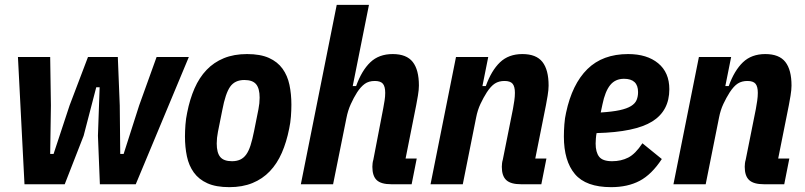

<svg xmlns="http://www.w3.org/2000/svg" viewBox="-20 -760 3321 792"><path d="M54 -525H187L190 -325L187 -125H201L267 -325L343 -525H466L474 -325L476 -125H490L554 -325L626 -525H759L540 0H392L384 -200L391 -400H377L325 -200L247 0H81Z M926 12Q871 12 835.5 -4Q800 -20 779.5 -48.5Q759 -77 751 -115Q743 -153 743 -197Q743 -220 745 -246Q747 -272 752 -295Q763 -351 782.5 -395.5Q802 -440 832 -471.5Q862 -503 903.5 -520Q945 -537 999 -537Q1054 -537 1089.5 -521Q1125 -505 1145.5 -476.5Q1166 -448 1174 -410Q1182 -372 1182 -328Q1182 -305 1180 -279Q1178 -253 1173 -230Q1162 -174 1142.5 -129.5Q1123 -85 1093 -53.5Q1063 -22 1021.5 -5Q980 12 926 12ZM937 -95Q956 -95 970.5 -101.5Q985 -108 995.5 -122.5Q1006 -137 1013.5 -160.5Q1021 -184 1028 -219L1046 -309Q1051 -334 1051 -357Q1051 -395 1036.5 -412.5Q1022 -430 988 -430Q949 -430 929.5 -402.5Q910 -375 897 -306L879 -216Q874 -191 874 -168Q874 -130 888.5 -112.5Q903 -95 937 -95Z M1369 -740H1502L1435 -405H1449Q1472 -469 1507.5 -503Q1543 -537 1600 -537Q1657 -537 1682.5 -504.5Q1708 -472 1708 -407Q1708 -390 1704 -366Q1700 -342 1697 -327L1653 -106H1699L1678 0H1594Q1552 0 1534 -17Q1516 -34 1516 -72Q1516 -79 1517 -87Q1518 -95 1520 -101L1561 -314Q1564 -330 1566.5 -346Q1569 -362 1569 -377Q1569 -403 1559.5 -414.5Q1550 -426 1526 -426Q1501 -426 1484.5 -414Q1468 -402 1453 -379Q1439 -357 1427 -330.5Q1415 -304 1409 -273L1354 0H1221Z M1756 0 1861 -525H1994L1970 -405H1984Q2007 -469 2042.5 -503Q2078 -537 2135 -537Q2192 -537 2217.5 -504.5Q2243 -472 2243 -407Q2243 -390 2239 -365.5Q2235 -341 2232 -326L2188 -106H2234L2213 0H2129Q2087 0 2068.5 -17Q2050 -34 2050 -72Q2050 -79 2051 -87Q2052 -95 2054 -101L2096 -311Q2099 -327 2101.5 -344.5Q2104 -362 2104 -377Q2104 -403 2094.5 -414.5Q2085 -426 2061 -426Q2038 -426 2021.5 -415.5Q2005 -405 1988 -379Q1974 -357 1962 -331.5Q1950 -306 1944 -275L1889 0Z M2501 12Q2397 12 2351.5 -42Q2306 -96 2306 -197Q2306 -220 2308 -247Q2310 -274 2315 -295Q2340 -413 2403 -475Q2466 -537 2571 -537Q2649 -537 2695 -499Q2741 -461 2741 -392Q2741 -303 2670.5 -259Q2600 -215 2441 -211Q2439 -202 2438 -189Q2437 -176 2437 -168Q2437 -132 2451.5 -113.5Q2466 -95 2505 -95Q2542 -95 2571.5 -110Q2601 -125 2630 -169L2710 -104Q2668 -40 2618.5 -14Q2569 12 2501 12ZM2554 -435Q2518 -435 2497 -409Q2476 -383 2465 -329L2458 -296Q2506 -299 2536 -305.5Q2566 -312 2583 -322.5Q2600 -333 2606 -347.5Q2612 -362 2612 -380Q2612 -435 2554 -435Z M2758 0 2863 -525H2996L2972 -405H2986Q3009 -469 3044.5 -503Q3080 -537 3137 -537Q3194 -537 3219.5 -504.5Q3245 -472 3245 -407Q3245 -390 3241 -365.5Q3237 -341 3234 -326L3190 -106H3236L3215 0H3131Q3089 0 3070.5 -17Q3052 -34 3052 -72Q3052 -79 3053 -87Q3054 -95 3056 -101L3098 -311Q3101 -327 3103.5 -344.5Q3106 -362 3106 -377Q3106 -403 3096.5 -414.5Q3087 -426 3063 -426Q3040 -426 3023.5 -415.5Q3007 -405 2990 -379Q2976 -357 2964 -331.5Q2952 -306 2946 -275L2891 0Z"/></svg>

Font: IBM Plex Sans Cond
Style: Bold Italic
Weight: 700
Width: 3
Italic angle: -11°
Designer: Mike Abbink, Paul van der Laan, Pieter van Rosmalen
Foundry: Bold Monday
Version: Version 1.3